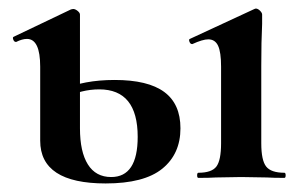

<svg xmlns="http://www.w3.org/2000/svg" viewBox="-20 -416 717 449"><path d="M74 -87V-260Q74 -325 43 -325Q32 -325 18 -318H17Q13 -318 11 -323.5Q9 -329 12 -330L146 -394L151 -395Q156 -395 161.5 -390.5Q167 -386 167 -382V-116Q167 -61 185.5 -31.5Q204 -2 240 -2Q302 -2 302 -96Q302 -207 212 -207Q171 -207 131 -187L125 -206Q176 -229 248 -229Q326 -229 364 -201Q402 -173 402 -116Q402 -56 359.5 -21.5Q317 13 227 13Q74 13 74 -87ZM444 -12Q475 -12 486 -26.5Q497 -41 497 -81V-260Q497 -294 490 -309Q483 -324 467 -324Q454 -324 430 -313H429Q425 -313 423 -318.5Q421 -324 424 -325L575 -395L578 -396Q583 -396 588 -391Q593 -386 593 -382V-360Q591 -320 591 -262V-81Q591 -41 602.5 -26.5Q614 -12 645 -12Q648 -12 648 -6Q648 0 645 0Q619 0 604 -1L544 -2L485 -1Q470 0 444 0Q441 0 441 -6Q441 -12 444 -12Z"/></svg>

Font: Cormorant Infant
Style: Bold
Weight: 700
Designer: Christian Thalmann (Catharsis Fonts)
Foundry: Catharsis Fonts
Version: Version 4.000